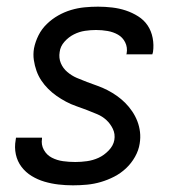

<svg xmlns="http://www.w3.org/2000/svg" viewBox="-20 -548 540 576"><path d="M199 8Q177 8 155.5 5.5Q134 3 113.5 -3Q93 -9 75 -20Q57 -31 44.5 -47.5Q32 -64 27.5 -85Q23 -106 27 -128L28 -135H106V-132Q103 -114 111.5 -98.5Q120 -83 135.5 -75Q151 -67 169 -64.5Q187 -62 206 -62Q223 -62 241 -64.5Q259 -67 275.5 -74.5Q292 -82 306 -96.5Q320 -111 323 -128Q326 -146 318.5 -161.5Q311 -177 299 -188Q287 -199 271.5 -205.5Q256 -212 240.5 -218Q225 -224 209 -229.5Q193 -235 178 -243Q163 -251 149.5 -260.5Q136 -270 124.5 -281.5Q113 -293 104 -306.5Q95 -320 89.5 -335.5Q84 -351 81.5 -368Q79 -385 82 -403Q86 -423 95.5 -442Q105 -461 120.5 -476Q136 -491 154.5 -501.5Q173 -512 193 -518Q213 -524 233.5 -526Q254 -528 274 -528Q295 -528 316.5 -525.5Q338 -523 357.5 -516.5Q377 -510 394.5 -499Q412 -488 423 -471.5Q434 -455 438 -434Q442 -413 439 -392L437 -385H359L360 -388Q363 -406 355.5 -421Q348 -436 334 -444Q320 -452 303 -455Q286 -458 268 -458Q252 -458 235 -455.5Q218 -453 202 -445Q186 -437 173.5 -423Q161 -409 159 -392Q156 -374 162.5 -358.5Q169 -343 182 -332Q195 -321 210 -314.5Q225 -308 241 -302Q257 -296 272.5 -290.5Q288 -285 302.5 -277.5Q317 -270 330.5 -260.5Q344 -251 355.5 -239.5Q367 -228 376.5 -214Q386 -200 392 -184.5Q398 -169 400 -152Q402 -135 399 -117Q396 -97 385 -77.5Q374 -58 358 -43Q342 -28 322.5 -18Q303 -8 282.5 -2Q262 4 241 6Q220 8 199 8Z"/></svg>

Font: Iosevka Term Oblique
Style: Regular
Weight: 400
Italic angle: -9°
Monospace: yes
Designer: Belleve Invis
Foundry: Belleve Invis
Version: Version 31.4.0